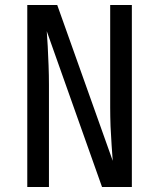

<svg xmlns="http://www.w3.org/2000/svg" viewBox="-20 -750 639 770"><path d="M89.4 0V-730H209.5L432.1 -105Q430.2 -129.9 427.7 -166.5Q425.3 -203.1 423.3 -243.7Q421.9 -284.2 421.9 -319.8V-730H508.8V0H389.2L167.5 -625Q169.4 -601.1 171.4 -564.5Q173.3 -527.8 174.8 -487.3Q176.3 -446.8 176.3 -410.2V0Z"/></svg>

Font: UDEV Gothic 35
Style: Regular
Weight: 400
Version: v2.1.0; ttfautohint (v1.8.4.7-5d5b-dirty) -l 6 -r 45 -G 200 